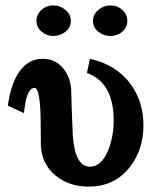

<svg xmlns="http://www.w3.org/2000/svg" viewBox="-20 -676 602 715"><path d="M514.2 -209.5Q514.2 -118.7 463.4 -53.7Q406.2 19 310.1 19Q238.3 19 187.5 -21.7Q136.7 -62.5 132.3 -132.3Q132.3 -183.6 131.3 -234.4Q130.4 -302.2 121.6 -332Q116.7 -348.6 108.4 -348.6Q84.5 -348.6 74.2 -291Q72.8 -283.2 68.8 -254.9L9.3 -282.2Q18.1 -349.6 42.5 -394Q78.1 -457.5 139.2 -457Q188.5 -457 217.8 -418.5Q242.2 -386.2 245.1 -342.3Q246.1 -285.2 251 -173.3Q258.8 -55.7 314.9 -55.2Q357.4 -55.2 382.8 -116.2Q403.3 -167 403.3 -227.1Q403.3 -368.7 303.7 -404.3L314.9 -457Q413.6 -435.1 466.8 -362.3Q514.2 -296.4 514.2 -209.5ZM326.2 -598.1Q326.2 -622.1 345.9 -638.9Q365.7 -655.8 391.6 -655.8Q417.5 -655.8 435.8 -638.9Q454.1 -622.1 454.1 -598.1Q454.1 -574.2 435.5 -558.1Q417 -542 391.6 -542Q366.2 -542 346.2 -557.6Q326.2 -573.2 326.2 -598.1ZM243.7 -598.1Q243.7 -573.7 223.9 -557.9Q204.1 -542 178.7 -542Q154.3 -542 135 -558.1Q115.7 -574.2 115.7 -598.1Q115.7 -622.1 134.3 -638.9Q152.8 -655.8 178.7 -655.8Q204.6 -655.8 224.1 -638.9Q243.7 -622.1 243.7 -598.1Z"/></svg>

Font: Accordance
Style: Bold
Weight: 700
Version: Version 1.2 (build January 31, 2020) Miklal Software Solutio